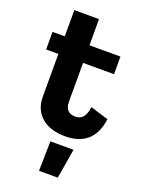

<svg xmlns="http://www.w3.org/2000/svg" viewBox="-150 -659 707 943"><g transform="rotate(20 203.0 -187.5)"><path d="M406 -140 312 -169C304 -102 269 -98 253 -98C221 -98 199 -114 199 -157V-359H361V-451H199V-588H70V-451H6V-359H70V-135C70 -42 138 10 238 10C332 10 393 -36 406 -140ZM301 58H180L177 213H275Z"/></g></svg>

Font: Zilla Slab Bold
Style: Regular
Weight: 700
Designer: Typotheque.com
Foundry: Typotheque type foundry
Version: Version 1.3; 2018